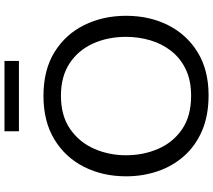

<svg xmlns="http://www.w3.org/2000/svg" viewBox="-67 -873 951 857"><g transform="rotate(-90 408.5 -444.5)"><path d="M412 11Q321 11 253.2 -18.2Q185.5 -47.5 140.2 -98.8Q95 -150 72.5 -216.5Q50 -283 50 -357Q50 -461 92 -544.5Q134 -628 214.2 -677Q294.5 -726 409 -726Q525 -726 604.8 -676.5Q684.5 -627 725.5 -543.2Q766.5 -459.5 766.5 -357.5Q766.5 -252 724.2 -168.8Q682 -85.5 602.8 -37.2Q523.5 11 412 11ZM409.5 -67Q478 -67 527.5 -90.8Q577 -114.5 609.2 -155.5Q641.5 -196.5 657 -248.8Q672.5 -301 672.5 -357.5Q672.5 -438.5 642.8 -504.5Q613 -570.5 554.5 -609.2Q496 -648 409.5 -648Q320.5 -648 261.5 -607.2Q202.5 -566.5 173.2 -500.2Q144 -434 144 -357.5Q144 -280.5 172.5 -214.2Q201 -148 259.8 -107.5Q318.5 -67 409.5 -67ZM251 -835.5V-900H565V-835.5Z"/></g></svg>

Font: Heraclito
Style: Regular
Weight: 400
Designer: Kostas Bartsokas (font) & Cristiano Sobral (main changes)
Foundry: Kostas Bartsokas (font) & Cristiano Sobral (main changes)
Version: Version 1.00;July 8, 2020;FontCreator 13.0.0.2655 64-bit